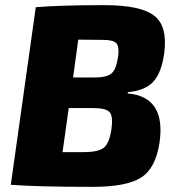

<svg xmlns="http://www.w3.org/2000/svg" viewBox="-20 -718 690 746"><path d="M22 0 119 -690Q213 -698 387 -698Q525 -698 578.5 -657.5Q632 -617 618 -511Q608 -437 576.5 -401.5Q545 -366 477 -360L476 -355Q625 -342 600 -165Q585 -64 528 -28Q471 8 341 8Q128 8 22 0ZM264 -417H348Q395 -417 413.5 -433Q432 -449 439 -499Q444 -537 432 -550Q420 -563 381 -563L284 -564ZM223 -127H306Q363 -127 384 -144.5Q405 -162 413 -216Q420 -266 406 -282Q392 -298 344 -298H247Z"/></svg>

Font: Exo 2.0 Extra Bold
Style: Italic
Weight: 800
Italic angle: -8°
Designer: Natanael Gama
Version: Version 1.001;PS 001.001;hotconv 1.0.70;makeotf.lib2.5.58329